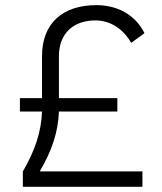

<svg xmlns="http://www.w3.org/2000/svg" viewBox="-20 -723 626 743"><path d="M68.4 0H531.2V-59.6H133.8C180.7 -139.6 205.1 -211.9 208 -291.5H434.1V-343.3H208V-505.4C208 -595.2 265.6 -644 349.1 -644C405.8 -644 456.1 -612.3 487.8 -557.1L539.1 -594.7C504.9 -663.6 437 -703.1 353 -703.1C221.2 -703.1 142.6 -631.8 142.6 -505.9V-343.3H57.1V-291.5H142.6C139.6 -211.9 115.7 -141.1 68.4 -59.6Z"/></svg>

Font: Cascadia Code PL Light
Style: Regular
Weight: 300
Monospace: yes
Designer: Aaron Bell
Foundry: Saja Typeworks
Version: Version 2404.023